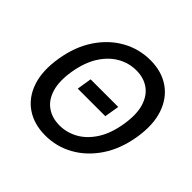

<svg xmlns="http://www.w3.org/2000/svg" viewBox="-181 -925 1123 1123"><g transform="rotate(45 380.5 -363.5)"><path d="M719.5 -363.3Q700.3 -247.2 644.2 -163.5Q588.1 -79.9 507.6 -35Q427.2 9.9 333.8 9.9Q240.4 9.9 174.5 -35Q108.7 -79.9 80.6 -163.5Q52.6 -247.2 71.7 -363.3Q90.9 -479.8 146.7 -563.4Q202.4 -647 283.2 -692.1Q364 -737.2 457.4 -737.2Q550.8 -737.2 616.3 -692.1Q681.8 -647 710.2 -563.4Q738.6 -479.8 719.5 -363.3ZM611.5 -363.3Q626.4 -454.2 608 -514.9Q589.5 -575.6 546 -606.2Q502.5 -636.7 441.4 -636.7Q380.7 -636.7 326.7 -606.2Q272.7 -575.6 234 -514.9Q195.3 -454.2 180 -363.3Q165.1 -272.4 183.8 -211.8Q202.4 -151.3 246.3 -120.9Q290.1 -90.6 350.9 -90.6Q411.9 -90.6 465.7 -120.9Q519.5 -151.3 558.1 -211.8Q596.6 -272.4 611.5 -363.3ZM517.8 -410.2 502.5 -318.5H274.5L289.4 -410.2Z"/></g></svg>

Font: Inter UI Medium
Style: Italic
Weight: 500
Italic angle: 9.39999°
Designer: Rasmus Andersson
Foundry: rsms
Version: 3.2;8d6f07862